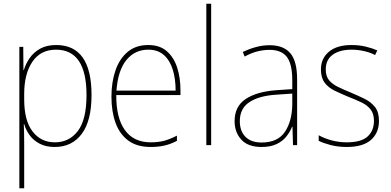

<svg xmlns="http://www.w3.org/2000/svg" viewBox="-20 -873 2099 1032"><path d="M282 -631Q472 -631 472 -362Q472 -224 419.5 -153.5Q367 -83 274 -83Q227 -83 193.5 -100.5Q160 -118 139.5 -146Q119 -174 110 -206H108Q109 -181 109.5 -153.5Q110 -126 110 -97V139H84V-621H105L106 -496H108Q118 -530 139.5 -561Q161 -592 196 -611.5Q231 -631 282 -631ZM281 -606Q198 -606 154 -541Q110 -476 110 -368V-339Q110 -225 155 -166.5Q200 -108 275 -108Q352 -108 398.5 -169Q445 -230 445 -362Q445 -606 281 -606Z M777 -631Q839 -631 877 -597.5Q915 -564 932.5 -509Q950 -454 950 -388V-362H605Q604 -239 651.5 -173.5Q699 -108 790 -108Q830 -108 861 -116Q892 -124 931 -144V-116Q899 -99 865.5 -91Q832 -83 790 -83Q716 -83 669.5 -117.5Q623 -152 601 -213Q579 -274 579 -354Q579 -431 600.5 -494Q622 -557 666 -594Q710 -631 777 -631ZM777 -606Q705 -606 659.5 -550.5Q614 -495 606 -386H924Q924 -449 908.5 -499Q893 -549 860.5 -577.5Q828 -606 777 -606Z M1115 -93H1089V-853H1115Z M1429 -630Q1504 -630 1540.5 -587Q1577 -544 1577 -446V-93H1555L1552 -192H1550Q1539 -164 1519 -139Q1499 -114 1466.5 -98.5Q1434 -83 1386 -83Q1313 -83 1277 -122.5Q1241 -162 1241 -222Q1241 -301 1300 -340.5Q1359 -380 1463 -388L1551 -394V-440Q1551 -530 1521.5 -567.5Q1492 -605 1429 -605Q1397 -605 1364.5 -597Q1332 -589 1295 -569L1285 -594Q1319 -610 1355.5 -620Q1392 -630 1429 -630ZM1464 -364Q1372 -358 1320.5 -324Q1269 -290 1269 -222Q1269 -168 1299.5 -137.5Q1330 -107 1386 -107Q1473 -107 1511.5 -164.5Q1550 -222 1551 -313V-370Z M2017 -223Q2017 -159 1974 -121Q1931 -83 1844 -83Q1796 -83 1756.5 -93.5Q1717 -104 1693 -116V-146Q1726 -128 1764.5 -118Q1803 -108 1844 -108Q1921 -108 1955.5 -139Q1990 -170 1990 -224Q1990 -261 1972.5 -284Q1955 -307 1924 -322Q1893 -337 1854 -352Q1813 -369 1779 -385.5Q1745 -402 1725 -428.5Q1705 -455 1705 -500Q1705 -559 1748 -595Q1791 -631 1870 -631Q1910 -631 1945.5 -622.5Q1981 -614 2008 -602L1996 -577Q1973 -590 1938.5 -598Q1904 -606 1870 -606Q1806 -606 1768.5 -579Q1731 -552 1731 -500Q1731 -463 1748.5 -442Q1766 -421 1795.5 -406.5Q1825 -392 1862 -377Q1902 -360 1937.5 -343Q1973 -326 1995 -298.5Q2017 -271 2017 -223Z"/></svg>

Font: Noto Sans Telugu UI SemiCondensed Thin
Style: Regular
Weight: 100
Width: 4
Designer: Jelle Bosma - Monotype Design Team
Foundry: Monotype Imaging Inc.
Version: Version 2.005; ttfautohint (v1.8.4.7-5d5b)